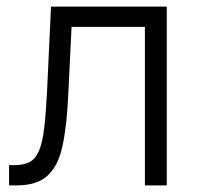

<svg xmlns="http://www.w3.org/2000/svg" viewBox="-20 -559 602 579"><path d="M7.3 0V-61H24.4Q52.2 -61 70.1 -70.8Q87.9 -80.6 98.1 -105.5Q108.4 -130.4 113.5 -174.6Q118.7 -218.8 122.1 -287.6L133.8 -539.1H482.9V0H417V-478H195.8L185.5 -266.6Q181.2 -176.3 168 -116.9Q154.8 -57.6 122.8 -28.8Q90.8 0 30.8 0Z"/></svg>

Font: Inter 18pt Light
Style: Regular
Weight: 300
Designer: Rasmus Andersson
Foundry: rsms
Version: Version 4.001;git-66647c0bb